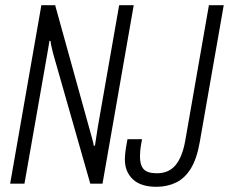

<svg xmlns="http://www.w3.org/2000/svg" viewBox="-20 -706 880 738"><path d="M19 0 139 -686H192L329 -192Q331 -187 333 -178Q335 -169 337.5 -160.5Q340 -152 340 -146H345Q347 -161 350.5 -182.5Q354 -204 356 -218L438 -686H494L374 0H327L184 -501Q182 -510 179 -522Q176 -534 174 -549H170Q168 -538 165.5 -521Q163 -504 160 -489L74 0ZM581 12Q521 12 490.5 -17Q460 -46 460 -93Q460 -103 461.5 -118.5Q463 -134 470 -171H526Q520 -140 519 -126.5Q518 -113 518 -104Q518 -72 532 -56Q546 -40 583 -40Q629 -40 655 -71.5Q681 -103 692 -165L783 -686H840L748 -161Q737 -97 714 -59Q691 -21 657 -4.5Q623 12 581 12Z"/></svg>

Font: Archivo ExtraCondensed ExtraLight
Style: Italic
Weight: 250
Width: 2
Italic angle: -10°
Designer: Hector Gatti
Foundry: Omnibus-Type
Version: Version 2.001